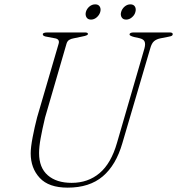

<svg xmlns="http://www.w3.org/2000/svg" viewBox="-20 -849 814 882"><path d="M517.5 -193 643.5 -626.5Q649 -647 644.2 -658Q639.5 -669 621 -673.5L596 -679Q575 -684.5 575 -690.5Q575 -700 595 -700H758.5Q773.5 -700 773.5 -692.5Q773.5 -688 770.2 -685.2Q767 -682.5 753 -680L717.5 -673Q699.5 -669.5 688 -660Q676.5 -650.5 670 -626L542 -191Q513 -90.5 452 -38.8Q391 13 291 13Q204 13 162.5 -31.8Q121 -76.5 121 -144.5Q121 -172 130 -219Q139 -266 150.5 -310L249 -647Q256.5 -670 230 -673.5L196 -680Q176.5 -682.5 176.5 -691.5Q176.5 -700 200 -700H369.5Q384 -700 384 -693Q384 -686 359 -681.5L318.5 -673Q306 -671 297.5 -665.5Q289 -660 285.5 -648L187 -309Q174 -254.5 166.8 -214.5Q159.5 -174.5 159.5 -146Q159.5 -78.5 199.5 -43.8Q239.5 -9 309 -9Q384.5 -9 437.5 -53.8Q490.5 -98.5 517.5 -193ZM398 -759Q383.5 -759 377.2 -769.5Q371 -780 374.5 -794Q378.5 -808.5 390.5 -818.8Q402.5 -829 417.5 -829Q432 -829 438.2 -818.8Q444.5 -808.5 440.5 -794Q436.5 -780 424.5 -769.5Q412.5 -759 398 -759ZM559.5 -759Q545 -759 538.8 -769.5Q532.5 -780 536.5 -794Q540.5 -808.5 552.5 -818.8Q564.5 -829 579 -829Q593.5 -829 599.8 -818.8Q606 -808.5 602 -794Q598.5 -780 586.2 -769.5Q574 -759 559.5 -759Z"/></svg>

Font: Fraunces 9pt Thin
Style: Italic
Weight: 100
Italic angle: -16°
Version: Version 1.000;[b76b70a41]